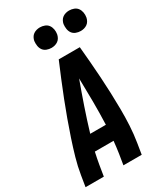

<svg xmlns="http://www.w3.org/2000/svg" viewBox="-232 -1046 974 1137"><g transform="rotate(-30 255.0 -477.5)"><path d="M2 0 14 -74Q23 -130 39 -185.5Q55 -241 73.5 -296.5Q92 -352 112 -407Q132 -462 153.5 -517Q175 -572 197.5 -626.5Q220 -681 243 -735H387Q392 -681 396.5 -626.5Q401 -572 404.5 -517Q408 -462 410 -407Q412 -352 412.5 -296.5Q413 -241 410 -185.5Q407 -130 398 -74L386 0H261L273 -74Q276 -94 278.5 -114.5Q281 -135 283 -155H155Q151 -135 146.5 -114.5Q142 -94 139 -74L127 0ZM184 -260H291Q294 -340 293.5 -419Q293 -498 291 -577Q262 -498 235 -419Q208 -340 184 -260ZM441 -815Q424 -815 408.5 -821Q393 -827 384 -839.5Q375 -852 372.5 -868.5Q370 -885 372 -902Q374 -913 380 -924Q386 -935 396 -942Q406 -949 417.5 -952Q429 -955 440 -955Q457 -955 472.5 -949Q488 -943 497 -930.5Q506 -918 509 -901.5Q512 -885 509 -868Q507 -857 501 -846Q495 -835 485 -828Q475 -821 463.5 -818Q452 -815 441 -815ZM241 -815Q224 -815 208.5 -821Q193 -827 184 -839.5Q175 -852 172.5 -868.5Q170 -885 172 -902Q174 -913 180 -924Q186 -935 196 -942Q206 -949 217.5 -952Q229 -955 240 -955Q257 -955 272.5 -949Q288 -943 297 -930.5Q306 -918 309 -901.5Q312 -885 309 -868Q307 -857 301 -846Q295 -835 285 -828Q275 -821 263.5 -818Q252 -815 241 -815Z"/></g></svg>

Font: Iosevka Curly Extrabold
Style: Italic
Weight: 800
Italic angle: -9°
Monospace: yes
Designer: Belleve Invis
Foundry: Belleve Invis
Version: Version 22.1.2; ttfautohint (v1.8.4)